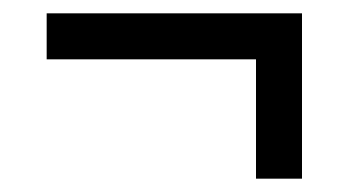

<svg xmlns="http://www.w3.org/2000/svg" viewBox="-20 -442 523 288"><path d="M50 -353V-422H433V-174H364V-353Z"/></svg>

Font: Georama
Style: Regular
Weight: 400
Designer: Jean-Baptiste Levee
Foundry: Production Type
Version: Version 1.000